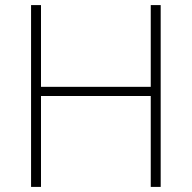

<svg xmlns="http://www.w3.org/2000/svg" viewBox="-20 -734 753 754"><path d="M611 0H572V-357H141V0H102V-714H141V-393H572V-714H611Z"/></svg>

Font: Noto Sans Bengali ExtraLight
Style: Regular
Weight: 200
Designer: Jelle Bosma - Monotype Design Team
Foundry: Monotype Imaging Inc.
Version: Version 2.003; ttfautohint (v1.8.4.7-5d5b)